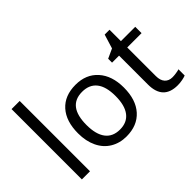

<svg xmlns="http://www.w3.org/2000/svg" viewBox="-121 -1108 1467 1467"><g transform="rotate(-45 612.0 -375.0)"><path d="M172.9 0H85V-759.8H172.9Z M808.6 -269Q808.6 -137.7 742.2 -64Q675.8 9.8 558.6 9.8Q485.8 9.8 429.7 -24.2Q373.5 -58.1 343.3 -121.6Q313 -185.1 313 -269Q313 -399.9 378.4 -472.9Q443.8 -545.9 562 -545.9Q675.3 -545.9 741.9 -471.4Q808.6 -397 808.6 -269ZM403.8 -269Q403.8 -168 443.6 -115.5Q483.4 -63 561 -63Q637.7 -63 677.7 -115.5Q717.8 -168 717.8 -269Q717.8 -370.1 677.5 -421.1Q637.2 -472.2 559.6 -472.2Q403.8 -472.2 403.8 -269Z M1127 -62Q1144 -62 1167 -65.4Q1189.9 -68.8 1201.7 -73.2V-5.9Q1189.5 -0.5 1163.8 4.6Q1138.2 9.8 1111.8 9.8Q954.6 9.8 954.6 -155.8V-467.8H878.9V-509.8L955.6 -544.9L990.7 -659.2H1043V-536.1H1197.8V-467.8H1043V-158.2Q1043 -111.8 1065.2 -86.9Q1087.4 -62 1127 -62Z"/></g></svg>

Font: Noto Sans Malayalam
Style: Regular
Weight: 400
Designer: Monotype Design team
Foundry: Monotype Imaging Inc.
Version: Version 1.02